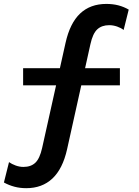

<svg xmlns="http://www.w3.org/2000/svg" viewBox="-42 -735 710 980"><path d="M92 225.5Q60 225.5 31.8 218Q3.5 210.5 -22 196.5L4 92.5Q18 102.5 38 109.8Q58 117 77.5 117Q116 117 138.5 95.5Q161 74 173 20.5L292.5 -516Q315 -617 367 -666Q419 -715 501 -715Q533.5 -715 561.8 -707.8Q590 -700.5 615 -686L589 -582Q576 -592.5 555.8 -599.5Q535.5 -606.5 515.5 -606.5Q477.5 -606.5 454.5 -585.2Q431.5 -564 419.5 -509.5L300.5 26.5Q278 127 225.5 176.2Q173 225.5 92 225.5ZM76 -299.5V-387H570V-299.5Z"/></svg>

Font: Geologica Cursive Medium
Style: Regular
Weight: 500
Designer: Sindre Bremnes, Frode Helland
Foundry: Monokrom Skriftforlag AS
Version: Version 1.010;gftools[0.9.28]